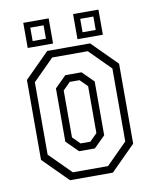

<svg xmlns="http://www.w3.org/2000/svg" viewBox="-78 -731 636 790"><g transform="rotate(-10 240.0 -335.5)"><path d="M150.5 0 47.5 -103V-437L150.5 -540H329.5L432.5 -437V-103L329.5 0ZM167.5 -30H314.5L402 -117.5V-422.5L314.5 -510H166L78 -422V-119.5ZM208 -111 159 -159.5V-382L206.5 -429H274L321 -382.5V-157.5L274 -111ZM219.5 -141.5H260.5L291 -172V-368L260.5 -398.5H219.5L189 -368V-172ZM281.5 -566V-671H387.5V-566ZM73.5 -566V-671H179.5V-566ZM98.5 -590.5H154V-646.5H98.5ZM307 -590.5H362V-646.5H307Z"/></g></svg>

Font: Tourney Condensed Light
Style: Regular
Weight: 300
Width: 3
Designer: Tyler Finck
Foundry: Etcetera Type Co
Version: Version 1.010; ttfautohint (v1.8.3)